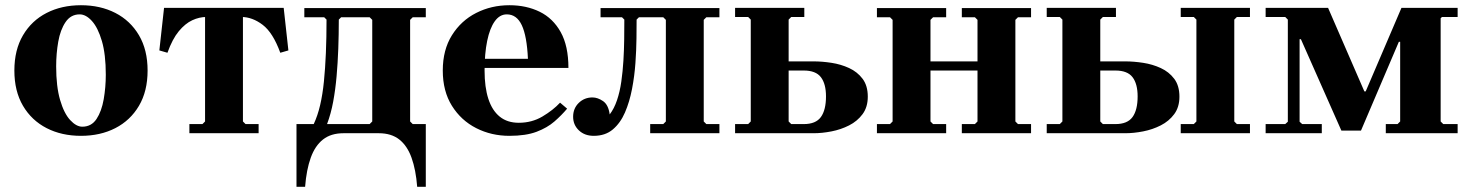

<svg xmlns="http://www.w3.org/2000/svg" viewBox="-20 -510 5630 735"><path d="M290 -490Q364 -490 421.5 -460.5Q479 -431 512 -375Q545 -319 545 -240Q545 -161 512 -105Q479 -49 421.5 -19.5Q364 10 290 10Q216 10 158.5 -19.5Q101 -49 68 -105Q35 -161 35 -240Q35 -319 68 -375Q101 -431 158.5 -460.5Q216 -490 290 -490ZM295 -25Q330 -25 349.5 -54.5Q369 -84 377 -130Q385 -176 385 -224Q385 -302 370 -353Q355 -404 332 -429.5Q309 -455 285 -455Q251 -455 231 -425.5Q211 -396 203 -350.5Q195 -305 195 -256Q195 -179 210 -127.5Q225 -76 248.5 -50.5Q272 -25 295 -25Z M770 -445Q743 -445 716 -432.5Q689 -420 664.5 -390.5Q640 -361 621 -308L590 -317L608 -480H1066L1084 -317L1053 -308Q1025 -385 985.5 -415Q946 -445 904 -445ZM910 -454V-45L920 -35H970V0H705V-35H755L765 -45V-454Z M1610 -444H1560L1550 -434V-45L1560 -35H1610V205H1577Q1572 140 1555.5 94Q1539 48 1508.5 24Q1478 0 1430 0H1295Q1247 0 1216.5 24Q1186 48 1169.5 94Q1153 140 1148 205H1115V-35H1181Q1196 -67 1205.5 -107.5Q1215 -148 1220 -198Q1225 -248 1227.5 -307Q1230 -366 1230 -435L1221 -444H1145V-479H1610ZM1395 -35 1405 -45V-434L1395 -444H1286L1277 -435Q1277 -378 1275 -323.5Q1273 -269 1268.5 -218Q1264 -167 1255.5 -121Q1247 -75 1232 -35Z M1930 10Q1861 10 1803 -19.5Q1745 -49 1710 -105Q1675 -161 1675 -240Q1675 -319 1710 -375Q1745 -431 1803 -460.5Q1861 -490 1930 -490Q1995 -490 2046 -465Q2097 -440 2126.5 -387Q2156 -334 2156 -250H1800V-285H2001Q1997 -372 1977.5 -413.5Q1958 -455 1920 -455Q1893 -455 1874 -428.5Q1855 -402 1845 -353.5Q1835 -305 1835 -240Q1835 -176 1849.5 -131.5Q1864 -87 1893 -63.5Q1922 -40 1966 -40Q2016 -40 2056.5 -64Q2097 -88 2124 -117L2151 -94Q2130 -69 2102.5 -45Q2075 -21 2034 -5.5Q1993 10 1930 10Z M2684 -444 2674 -434V-45L2684 -35H2734V0H2469V-35H2519L2529 -45V-434L2519 -444H2426L2417 -435Q2417 -407 2416.5 -363Q2416 -319 2412.5 -269Q2409 -219 2399.5 -169.5Q2390 -120 2372.5 -79.5Q2355 -39 2326 -14.5Q2297 10 2253 10Q2218 10 2196 -11Q2174 -32 2174 -63Q2174 -95 2195.5 -116Q2217 -137 2248 -137Q2268 -137 2288.5 -123Q2309 -109 2314 -72Q2331 -94 2342 -126.5Q2353 -159 2358.5 -198Q2364 -237 2366.5 -278Q2369 -319 2369.5 -359.5Q2370 -400 2370 -435L2361 -444H2279V-479H2734V-444Z M2794 0V-35H2844L2854 -45V-435L2844 -445H2794V-480H3059V-445H3009L2999 -435V-275H3095Q3127 -275 3163 -269.5Q3199 -264 3230.5 -249.5Q3262 -235 3282 -208.5Q3302 -182 3302 -140Q3302 -100 3282 -73Q3262 -46 3230.5 -30Q3199 -14 3163 -7Q3127 0 3095 0ZM3009 -35H3057Q3103 -35 3122.5 -62Q3142 -89 3142 -141Q3142 -189 3122.5 -214.5Q3103 -240 3057 -240H2999V-45Z M3662 0V-35H3712L3722 -45V-434L3712 -444H3662V-479H3927V-444H3877L3867 -434V-45L3877 -35H3927V0ZM3337 0V-35H3387L3397 -45V-434L3387 -444H3337V-479H3602V-444H3552L3542 -434V-45L3552 -35H3602V0ZM3462 -240V-275H3788V-240Z M4705 -45 4715 -35H4765V0H4500V-35H4550L4560 -45V-435L4550 -445H4500V-480H4765V-445H4715L4705 -435ZM3987 0V-35H4037L4047 -45V-435L4037 -445H3987V-480H4252V-445H4202L4192 -435V-275H4288Q4320 -275 4356 -269.5Q4392 -264 4423.5 -249.5Q4455 -235 4475 -208.5Q4495 -182 4495 -140Q4495 -100 4475 -73Q4455 -46 4423.5 -30Q4392 -14 4356 -7Q4320 0 4288 0ZM4202 -35H4250Q4296 -35 4315.5 -62Q4335 -89 4335 -141Q4335 -189 4315.5 -214.5Q4296 -240 4250 -240H4192V-45Z M5500 -445 5495 -440V-45L5505 -35H5560V0H5285V-35H5330L5340 -45V-350H5335L5190 -10H5115L4960 -360H4955V-44L4965 -35H5040V0H4825V-35H4900L4910 -44V-435L4900 -445H4825V-480H5064L5203 -160H5208L5345 -480H5560V-445Z"/></svg>

Font: Brygada 1918
Style: Bold
Weight: 700
Designer: Mateusz Machalski | Borys Kosmynka | Przemek Hoffer
Foundry: NIEPODLEGLA 2018
Version: Version 3.006